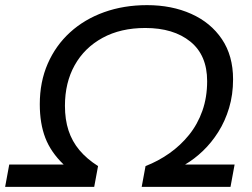

<svg xmlns="http://www.w3.org/2000/svg" viewBox="-62 -728 980 748"><path d="M-42 0 -26 -87H186Q136 -135 114.5 -191Q93 -247 93 -322Q93 -409 124 -480Q155 -551 211 -602Q267 -653 343.5 -680.5Q420 -708 511 -708Q607 -708 683 -674Q759 -640 802.5 -575.5Q846 -511 846 -419Q846 -359 830.5 -307.5Q815 -256 788.5 -214Q762 -172 728.5 -140Q695 -108 659 -87H852L836 0H490L505 -81Q554 -100 597.5 -130.5Q641 -161 674.5 -202.5Q708 -244 726.5 -296.5Q745 -349 745 -412Q745 -513 679.5 -566Q614 -619 504 -619Q408 -619 337.5 -580.5Q267 -542 229 -474Q191 -406 191 -316Q191 -262 205 -219.5Q219 -177 247.5 -143Q276 -109 320 -81L305 0Z"/></svg>

Font: MOST Montserrat Medium
Style: Italic
Weight: 500
Italic angle: -11.3°
Designer: Julieta Ulanovsky
Foundry: Julieta Ulanovsky
Version: Version 8.000;March 11, 2024;FontCreator 15.0.0.2926 64-bit